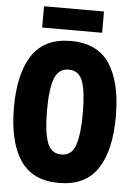

<svg xmlns="http://www.w3.org/2000/svg" viewBox="-60 -935 683 989"><g transform="rotate(5 281.5 -441.0)"><path d="M281 9Q146 9 82 -86Q18 -181 18 -359Q18 -535 81.5 -630Q145 -725 281 -725Q418 -725 481.5 -629.5Q545 -534 545 -357Q545 -182 482 -86.5Q419 9 281 9ZM282 -138Q336 -138 355 -194.5Q374 -251 374 -359Q374 -470 355 -523.5Q336 -577 282 -577Q230 -577 209.5 -523.5Q189 -470 189 -358Q189 -248 209 -193Q229 -138 282 -138ZM127 -781V-891H437V-781Z"/></g></svg>

Font: Noto Sans Mono SemiCondensed Black
Style: Regular
Weight: 900
Width: 4
Designer: Monotype Design Team
Foundry: Monotype Imaging Inc.
Version: Version 2.014; ttfautohint (v1.8.4.7-5d5b)